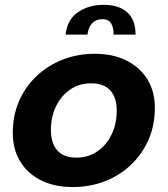

<svg xmlns="http://www.w3.org/2000/svg" viewBox="-20 -764 695 796"><path d="M281 11.5Q205 11.5 149.2 -16.8Q93.5 -45 63.2 -95.5Q33 -146 33 -213Q33 -285 59 -344.8Q85 -404.5 131.5 -448.5Q178 -492.5 239.8 -516.8Q301.5 -541 373 -541Q449.5 -541 505.5 -512.5Q561.5 -484 591.8 -433.8Q622 -383.5 622 -317.5Q622 -244.5 595.5 -184.2Q569 -124 522.2 -80Q475.5 -36 413.8 -12.2Q352 11.5 281 11.5ZM297 -110.5Q345.5 -110.5 383.2 -136.2Q421 -162 442.5 -206.2Q464 -250.5 464 -306Q464 -358.5 437.8 -388.5Q411.5 -418.5 358 -418.5Q308 -418.5 270.5 -392.5Q233 -366.5 212 -322.8Q191 -279 191 -225Q191 -171 217.2 -140.8Q243.5 -110.5 297 -110.5ZM252 -620.5Q258.5 -682.5 303 -713.2Q347.5 -744 410 -744Q472.5 -744 507.2 -713.2Q542 -682.5 542 -620.5H451Q451 -651 440.2 -667.8Q429.5 -684.5 404 -684.5Q378 -684.5 362 -667.8Q346 -651 342.5 -620.5Z"/></svg>

Font: Epilogue
Style: Bold Italic
Weight: 700
Italic angle: -12°
Designer: Tyler Finck
Foundry: Etcetera Type Co
Version: Version 2.111; ttfautohint (v1.8.3)